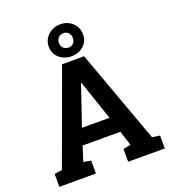

<svg xmlns="http://www.w3.org/2000/svg" viewBox="-166 -1072 1069 1195"><g transform="rotate(-20 369.0 -474.5)"><path d="M20 0V-85.4L70.8 -92.8L296.9 -710.9H442.9L667.5 -92.8L718.3 -85.4V0H476.1V-85.4L525.4 -94.2L494.1 -191.9H244.1L212.9 -94.2L262.2 -85.4V0ZM277.8 -296.9H460.4L377.4 -540.5L370.6 -562H367.7L360.4 -539.1ZM371.1 -737.3Q322.3 -737.3 289.3 -766.6Q256.3 -795.9 256.3 -841.8Q256.3 -887.2 289.6 -918Q322.8 -948.7 371.1 -948.7Q418.5 -948.7 450.9 -918Q483.4 -887.2 483.4 -841.8Q483.4 -795.9 450.9 -766.6Q418.5 -737.3 371.1 -737.3ZM371.1 -794.4Q391.1 -794.4 403.6 -807.6Q416 -820.8 416 -841.8Q416 -863.3 403.6 -876.7Q391.1 -890.1 371.1 -890.1Q350.6 -890.1 337.2 -876.7Q323.7 -863.3 323.7 -841.8Q323.7 -820.8 337.2 -807.6Q350.6 -794.4 371.1 -794.4Z"/></g></svg>

Font: Roboto Slab LO
Style: Bold
Weight: 700
Designer: Google
Version: Version 2.000